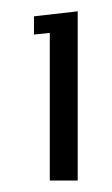

<svg xmlns="http://www.w3.org/2000/svg" viewBox="-20 -687 197 339"><path d="M117.2 -667V-368.2H67.9V-628.9L40 -626V-658.2Z"/></svg>

Font: Pfennig
Style: Medium
Weight: 500
Version: Version 20120410 ; ttfautohint (v0.8)